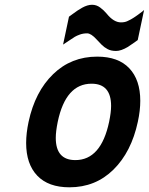

<svg xmlns="http://www.w3.org/2000/svg" viewBox="-20 -776 628 810"><path d="M223.6 -262.2Q215.3 -221.7 215.3 -194.3Q215.3 -100.6 297.9 -100.6Q406.2 -100.6 440.4 -262.2Q448.7 -302.7 448.7 -329.1Q448.7 -422.9 366.2 -422.9Q257.3 -422.9 223.6 -262.2ZM100.6 -262.2Q127.9 -389.2 204.1 -463.1Q280.3 -537.1 390.1 -537.1Q479 -537.1 525.4 -488Q571.8 -439 571.8 -350.6Q571.8 -309.6 561.5 -262.2Q534.2 -134.8 458.5 -60.3Q382.8 14.2 272.9 14.2Q184.1 14.2 137.2 -34.9Q90.3 -84 90.3 -172.9Q90.3 -213.9 100.6 -262.2ZM271 -705.6Q274.9 -708 287.1 -717.3Q299.3 -726.6 306.9 -731.4Q314.5 -736.3 326.2 -743.2Q349.1 -755.9 368.2 -755.9Q387.2 -755.9 402.8 -744.1Q418.5 -732.4 429.7 -718.8Q459.5 -681.6 490.2 -681.6Q506.8 -681.6 517.6 -687Q528.3 -692.4 532 -694.1Q535.6 -695.8 542.5 -700.4Q549.3 -705.1 552.2 -706.8Q555.2 -708.5 562.3 -713.9Q569.3 -719.2 571.3 -720.7Q583 -729 587.9 -733.9L561 -606.9Q558.1 -605 543.5 -594.5Q528.8 -584 519.5 -578.1Q490.7 -561 469.7 -561Q448.7 -561 434.3 -568.6Q419.9 -576.2 408.9 -587.2Q397.9 -598.1 387.7 -609.4Q364.3 -635.3 347.7 -635.3Q331.1 -635.3 317.4 -630.4Q303.7 -625.5 295.2 -620.4Q286.6 -615.2 270.3 -604Q253.9 -592.8 246.1 -587.9Z"/></svg>

Font: Tuffy
Style: BoldItalic
Weight: 700
Italic angle: -12°
Designer: Thatcher Ulrich, Karoly Barta, Michael Everson
Version: Version 001.271